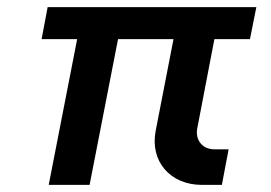

<svg xmlns="http://www.w3.org/2000/svg" viewBox="-20 -520 763 540"><path d="M117 0H232L312 -410H468L418 -153C401 -67 458 0 548 0H604L623 -100H583C549 -100 528 -127 535 -160L583 -410H683L701 -500H114L97 -410H197Z"/></svg>

Font: Uncut Sans Semibold Italic
Style: Regular
Weight: 600
Italic angle: -11°
Designer: Kasper Nordkvist
Foundry: UNCUT.wtf
Version: Version 1.304;Glyphs 3.2 (3246)